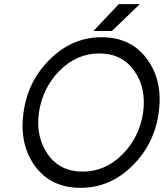

<svg xmlns="http://www.w3.org/2000/svg" viewBox="-20 -891 788 923"><path d="M457 -634Q567 -634 625 -551Q655 -509 665.5 -459Q676 -409 668 -350Q651 -233 569 -149Q486 -66 378 -66Q268 -66 210 -149Q151 -233 167 -350Q176 -409 200.5 -459Q225 -509 266 -551Q349 -634 457 -634ZM469 -712Q327 -712 220 -606Q114 -502 93 -350Q72 -198 148 -93Q225 12 367 12Q508 12 614 -92Q722 -197 743 -350Q764 -502 687 -607Q610 -712 469 -712ZM429 -742H518L652 -871H551Z"/></svg>

Font: Unageo
Style: Regular-Italic
Weight: 400
Designer: Richard Sepsi
Foundry: Richard Sepsi
Version: Version 2.000